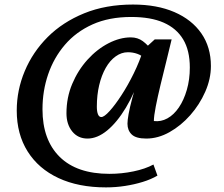

<svg xmlns="http://www.w3.org/2000/svg" viewBox="-20 -602 987 845"><path d="M446.3 222.7Q325.2 222.7 237.3 181.6Q149.4 140.6 101.6 64.5Q53.7 -11.7 53.7 -115.2Q53.7 -205.1 88.9 -289.1Q124 -373 189.9 -439Q255.9 -504.9 350.6 -543.5Q445.3 -582 565.4 -582Q670.9 -582 747.6 -548.8Q824.2 -515.6 866.2 -455.1Q908.2 -394.5 908.2 -311.5Q908.2 -254.9 883.3 -198.2Q858.4 -141.6 817.4 -95.2Q776.4 -48.8 726.1 -20.5Q675.8 7.8 624 7.8Q578.1 7.8 559.6 -10.3Q541 -28.3 541 -57.6Q541 -72.3 545.9 -100.1Q550.8 -127.9 563 -173.3Q575.2 -218.8 595.7 -283.2H603.5Q573.2 -193.4 534.2 -128.4Q495.1 -63.5 451.7 -27.8Q408.2 7.8 365.2 7.8Q323.2 7.8 297.9 -23.4Q272.5 -54.7 272.5 -103.5Q272.5 -172.9 297.9 -232.9Q323.2 -293 365.2 -339.4Q407.2 -385.7 457.5 -411.6Q507.8 -437.5 555.7 -437.5Q585.9 -437.5 608.4 -420.9Q630.9 -404.3 653.3 -375L618.2 -343.8Q603.5 -358.4 584 -365.2Q564.5 -372.1 543 -372.1Q514.6 -372.1 489.3 -354Q463.9 -335.9 445.3 -303.2Q426.8 -270.5 416.5 -227.1Q406.2 -183.6 406.2 -132.8Q406.2 -111.3 411.1 -99.1Q416 -86.9 425.8 -86.9Q438.5 -86.9 462.4 -113.3Q486.3 -139.6 514.6 -183.1Q543 -226.6 568.8 -279.3Q594.7 -332 611.3 -385.7L627 -397.5L661.1 -428.7H735.4Q725.6 -386.7 712.4 -334Q699.2 -281.2 686.5 -228.5Q673.8 -175.8 665.5 -133.3Q657.2 -90.8 657.2 -69.3Q688.5 -65.4 716.8 -81.1Q745.1 -96.7 767.1 -128.9Q789.1 -161.1 802.2 -206.5Q815.4 -252 815.4 -304.7Q815.4 -379.9 786.1 -428.7Q756.8 -477.5 700.2 -502.4Q643.6 -527.3 557.6 -527.3Q460 -527.3 387.2 -494.6Q314.5 -461.9 265.6 -404.8Q216.8 -347.7 191.9 -274.9Q167 -202.1 167 -121.1Q167 13.7 242.7 88.4Q318.4 163.1 461.9 163.1Q515.6 163.1 567.4 152.3Q619.1 141.6 655.3 122.1L672.9 170.9Q644.5 187.5 607.9 198.7Q571.3 210 530.3 216.3Q489.3 222.7 446.3 222.7Z"/></svg>

Font: Crimson Pro
Style: Bold Italic
Weight: 700
Italic angle: -12°
Designer: Jacques Le Bailly
Foundry: Baron von Fonthausen
Version: Version 1.003